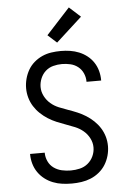

<svg xmlns="http://www.w3.org/2000/svg" viewBox="-64 -1030 728 1084"><g transform="rotate(-5 300.0 -488.0)"><path d="M299 8Q272 8 245 4.5Q218 1 192.5 -9Q167 -19 145.5 -35.5Q124 -52 108.5 -74.5Q93 -97 85.5 -123.5Q78 -150 78 -177Q78 -177 78 -178Q78 -179 78 -179H161Q161 -179 161 -178.5Q161 -178 161 -178Q161 -153 172 -129.5Q183 -106 203.5 -91.5Q224 -77 249 -71.5Q274 -66 299 -66Q325 -66 350.5 -72Q376 -78 396 -94.5Q416 -111 427 -135Q438 -159 438 -185Q438 -212 425 -237Q412 -262 391 -279.5Q370 -297 344.5 -307.5Q319 -318 293.5 -327Q268 -336 243 -346.5Q218 -357 195 -371.5Q172 -386 152 -405Q132 -424 117.5 -447Q103 -470 95.5 -496.5Q88 -523 88 -550Q88 -577 95 -603.5Q102 -630 115.5 -653.5Q129 -677 150 -695Q171 -713 195.5 -724Q220 -735 247 -739Q274 -743 301 -743Q328 -743 354 -739Q380 -735 404.5 -725Q429 -715 450 -698.5Q471 -682 485.5 -660Q500 -638 507 -612Q514 -586 514 -560Q514 -559 514 -558.5Q514 -558 514 -557H431Q431 -557 431 -557.5Q431 -558 431 -559Q431 -583 421 -605.5Q411 -628 392 -643Q373 -658 349 -663.5Q325 -669 301 -669Q276 -669 251.5 -662.5Q227 -656 208.5 -639.5Q190 -623 180 -599Q170 -575 170 -550Q170 -523 183 -498Q196 -473 216.5 -455.5Q237 -438 262.5 -427.5Q288 -417 314 -408Q340 -399 365 -388.5Q390 -378 413 -363.5Q436 -349 456 -330Q476 -311 490.5 -288Q505 -265 512.5 -239Q520 -213 520 -185Q520 -158 512.5 -131Q505 -104 490.5 -80.5Q476 -57 454 -39Q432 -21 406.5 -10.5Q381 0 353.5 4Q326 8 299 8ZM285 -792 234 -838 368 -984 432 -926Z"/></g></svg>

Font: Iosevka Meiseki Sans
Style: Regular
Weight: 400
Monospace: yes
Designer: Belleve Invis
Foundry: Belleve Invis
Version: Version 11.2.6; ttfautohint (v1.8.4)